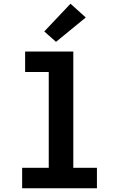

<svg xmlns="http://www.w3.org/2000/svg" viewBox="-20 -1012 640 1032"><path d="M99 0V-110H242V-625H115V-735H374V-110H501V0ZM281 -787 218 -843 359 -992 441 -918Z"/></svg>

Font: Iosevka Curly Slab XBdEx
Style: Regular
Weight: 800
Width: 7
Monospace: yes
Designer: Belleve Invis
Foundry: Belleve Invis
Version: Version 11.0.0; ttfautohint (v1.8.3)